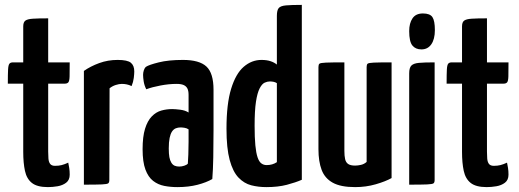

<svg xmlns="http://www.w3.org/2000/svg" viewBox="-20 -755 2120 785"><path d="M176 10Q132 10 110.5 -7Q89 -24 82 -56.5Q75 -89 75 -134V-413H12Q12 -452 13 -470.5Q14 -489 18.5 -494.5Q23 -500 33 -500H75V-647Q75 -664 83.5 -670.5Q92 -677 114 -678.5Q136 -680 177 -680V-500H265Q265 -461 264.5 -442.5Q264 -424 259.5 -418.5Q255 -413 245 -413H177V-135Q177 -121 178 -107Q179 -93 185 -85Q191 -77 205 -77Q220 -77 232 -80Q244 -83 259 -90Q261 -81 263 -68.5Q265 -56 265 -41Q265 -19 250.5 -8Q236 3 215.5 6.5Q195 10 176 10Z M323 0V-465Q350 -484 385.5 -497Q421 -510 461 -510Q501 -510 515 -498.5Q529 -487 529 -463Q529 -453 527 -436.5Q525 -420 518 -403Q508 -408 498 -410Q488 -412 478 -412Q467 -412 453 -407.5Q439 -403 428 -394L427 -19Q427 -9 422.5 -5.5Q418 -2 396.5 -1Q375 0 323 0Z M705 10Q677 10 651.5 5Q626 0 606 -15.5Q586 -31 574.5 -62Q563 -93 563 -145Q563 -196 573 -228.5Q583 -261 600.5 -279Q618 -297 639.5 -303Q661 -309 684 -309Q696 -309 716.5 -306.5Q737 -304 751 -295Q751 -295 751 -307.5Q751 -320 751 -336.5Q751 -353 751 -367Q751 -384 746 -393.5Q741 -403 730.5 -407.5Q720 -412 702 -412Q671 -412 636.5 -405.5Q602 -399 578 -390Q570 -406 567.5 -422Q565 -438 565 -449Q565 -458 568 -467.5Q571 -477 577 -482Q589 -490 629 -500Q669 -510 728 -510Q795 -510 824 -483Q853 -456 853 -388V-339Q853 -282 853 -223Q853 -164 852 -112Q851 -60 848 -23Q824 -9 787.5 0.5Q751 10 705 10ZM713 -74Q723 -74 733.5 -77.5Q744 -81 748 -86Q749 -99 750 -123.5Q751 -148 751 -175.5Q751 -203 751 -226Q744 -231 734.5 -232.5Q725 -234 718 -234Q708 -234 699 -230.5Q690 -227 683.5 -217.5Q677 -208 673.5 -191Q670 -174 670 -148Q670 -126 672.5 -112.5Q675 -99 680.5 -90Q686 -81 694 -77.5Q702 -74 713 -74Z M1069 10Q1036 10 1007 2.5Q978 -5 955 -29Q932 -53 919 -101Q906 -149 906 -229Q906 -330 925 -392Q944 -454 976.5 -482Q1009 -510 1049 -510Q1070 -510 1085.5 -505Q1101 -500 1112 -491V-690Q1112 -713 1119.5 -722Q1127 -731 1149.5 -733Q1172 -735 1214 -735V-20Q1189 -9 1153 0.5Q1117 10 1069 10ZM1070 -80Q1082 -80 1092.5 -83Q1103 -86 1112 -92V-415Q1106 -419 1098.5 -420.5Q1091 -422 1083 -422Q1073 -422 1062 -417Q1051 -412 1041.5 -393.5Q1032 -375 1026.5 -339Q1021 -303 1021 -241Q1021 -192 1024 -161Q1027 -130 1033 -112Q1039 -94 1048.5 -87Q1058 -80 1070 -80Z M1432 10Q1373 10 1340.5 -8Q1308 -26 1295 -60.5Q1282 -95 1282 -145V-481Q1282 -491 1286 -494.5Q1290 -498 1312.5 -499Q1335 -500 1388 -500V-138Q1388 -118 1391 -104.5Q1394 -91 1403.5 -84.5Q1413 -78 1432 -78Q1443 -78 1456 -81Q1469 -84 1479 -93V-481Q1479 -491 1483 -494.5Q1487 -498 1508 -499Q1529 -500 1581 -500V-27Q1556 -13 1516 -1.5Q1476 10 1432 10Z M1653 0V-455Q1653 -478 1662 -487Q1671 -496 1693 -498Q1715 -500 1757 -500V-19Q1757 -9 1752.5 -5.5Q1748 -2 1726.5 -1Q1705 0 1653 0ZM1703 -553Q1679 -553 1666 -569Q1653 -585 1653 -628Q1653 -660 1666.5 -680Q1680 -700 1709 -700Q1738 -700 1748 -685Q1758 -670 1758 -632Q1758 -595 1743.5 -574Q1729 -553 1703 -553Z M1970 10Q1926 10 1904.5 -7Q1883 -24 1876 -56.5Q1869 -89 1869 -134V-413H1806Q1806 -452 1807 -470.5Q1808 -489 1812.5 -494.5Q1817 -500 1827 -500H1869V-647Q1869 -664 1877.5 -670.5Q1886 -677 1908 -678.5Q1930 -680 1971 -680V-500H2059Q2059 -461 2058.5 -442.5Q2058 -424 2053.5 -418.5Q2049 -413 2039 -413H1971V-135Q1971 -121 1972 -107Q1973 -93 1979 -85Q1985 -77 1999 -77Q2014 -77 2026 -80Q2038 -83 2053 -90Q2055 -81 2057 -68.5Q2059 -56 2059 -41Q2059 -19 2044.5 -8Q2030 3 2009.5 6.5Q1989 10 1970 10Z"/></svg>

Font: Yanone Kaffeesatz SemiBold
Style: Regular
Weight: 600
Designer: Yanone (Cyrillic: Daniel Pouzeot, Huerta Tipografica, and Cyreal)
Foundry: Yanone
Version: Version 2.003